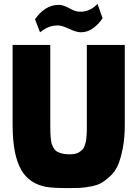

<svg xmlns="http://www.w3.org/2000/svg" viewBox="-20 -963 695 988"><path d="M396 -796.9Q373.5 -796.9 335.9 -814.5Q298.3 -832 279.8 -832Q251.5 -832 231.7 -824.2Q211.9 -816.4 186 -796.9L160.2 -863.8Q181.2 -895.5 212.4 -916.7Q243.7 -938 282.2 -938Q305.2 -938 336.9 -920.4Q368.7 -902.8 388.2 -902.8H394Q443.4 -902.8 481.9 -942.9L507.8 -869.1Q488.3 -839.4 459.5 -818.1Q430.7 -796.9 396 -796.9ZM335.9 4.9Q253.4 4.9 219.7 -1Q131.8 -16.6 90.3 -86.9Q44.9 -164.6 44.9 -319.8V-731.9H238.8V-319.8Q238.8 -290.5 239.3 -279.3Q241.2 -236.3 247.1 -220.7Q258.3 -190.4 274.9 -182.1Q300.3 -168.9 335.9 -168.9Q353 -168.9 365.7 -171.4Q385.3 -174.8 403.8 -192.9Q410.6 -199.2 414.8 -210.9Q418.9 -222.7 421.4 -232.4Q423.8 -242.2 425 -258.8Q426.3 -275.4 426.8 -287.6V-731.9H622.1V-319.8Q622.1 -253.4 611.8 -200.4Q601.6 -147.5 587.2 -113.8Q572.8 -80.1 546.9 -56.4Q521 -32.7 500.2 -21Q479.5 -9.3 445.3 -3.2Q411.1 2.9 391.1 3.9Q371.1 4.9 335.9 4.9Z"/></svg>

Font: Squarion Black
Style: Regular
Weight: 900
Designer: Natanael Gama
Version: Version 1.00;September 12, 2019;FontCreator 11.5.0.2425 64-b